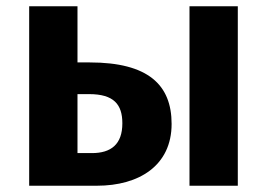

<svg xmlns="http://www.w3.org/2000/svg" viewBox="-20 -592 852 612"><path d="M266 -393H227V-572H73V0H289C423 0 527 -64 527 -197C527 -321 453 -393 266 -393ZM584 -572V0H738V-572ZM273 -104H227V-292H264C343 -292 370 -259 370 -199C370 -132 334 -104 273 -104Z"/></svg>

Font: Glow Sans TC Normal
Style: Bold
Weight: 700
Designer: Ryoko NISHIZUKA (kana, bopomofo & ideographs); Paul D. Hunt (Latin, Greek & Cyrillic); Sandoll Communications, Soo-young
Version: Version 0.93